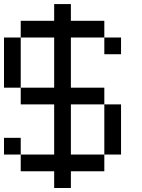

<svg xmlns="http://www.w3.org/2000/svg" viewBox="-20 -937 707 957"><path d="M0 -166.7V-250H83.3V-166.7ZM0 -500V-750H83.3V-500ZM333.3 -83.3V0H250V-83.3H83.3V-166.7H250V-416.7H83.3V-500H250V-750H83.3V-833.3H250V-916.7H333.3V-833.3H500V-750H333.3V-500H500V-416.7H333.3V-166.7H500V-83.3ZM500 -166.7V-416.7H583.3V-166.7ZM500 -750H583.3V-666.7H500Z"/></svg>

Font: Galmuri11 Regular
Style: Regular
Weight: 400
Designer: Minseo Lee (Quiple)
Version: Version 2.356;hotconv 1.1.0;makeotfexe 2.6.0 DEVELOPMENT